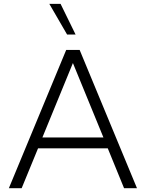

<svg xmlns="http://www.w3.org/2000/svg" viewBox="-20 -997 772 1017"><path d="M380.4 -814H335.4L241.2 -976.6H300.8ZM94.7 0H26.9L330.6 -732.4H401.9L705.6 0H637.2L550.8 -211.4H181.6ZM204.6 -269H527.8L366.2 -663.1Z"/></svg>

Font: Kumbh Sans Light
Style: Regular
Weight: 300
Version: Version 1.004